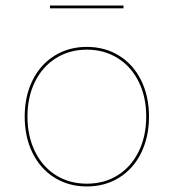

<svg xmlns="http://www.w3.org/2000/svg" viewBox="-20 -667 626 692"><path d="M69 -247Q69 -320 97.2 -377.2Q125.5 -434.5 176.5 -466.2Q227.5 -498 293 -498Q358.5 -498 409.5 -466.2Q460.5 -434.5 488.8 -377.2Q517 -320 517 -247Q517 -173.5 488.8 -116Q460.5 -58.5 409.5 -26.8Q358.5 5 293 5Q227.5 5 176.5 -26.8Q125.5 -58.5 97.2 -116Q69 -173.5 69 -247ZM293 -5Q356 -5 404.5 -35.5Q453 -66 480 -121.2Q507 -176.5 507 -247Q507 -317.5 480 -372.2Q453 -427 404.2 -457.5Q355.5 -488 293 -488Q230.5 -488 181.8 -457.5Q133 -427 106 -372.2Q79 -317.5 79 -247Q79 -176.5 106 -121.2Q133 -66 181.5 -35.5Q230 -5 293 -5ZM160 -647H425V-637H160Z"/></svg>

Font: HK Grotesk Thin
Style: Regular
Weight: 100
Designer: Alfredo Marco Pradil
Foundry: Hanken Design Co.
Version: Version 3.001